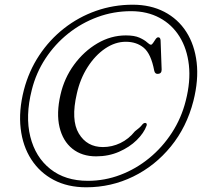

<svg xmlns="http://www.w3.org/2000/svg" viewBox="-20 -762 858 816"><path d="M346.5 34Q268 34 208.5 2.8Q149 -28.5 112.8 -84.8Q76.5 -141 67.8 -216.2Q59 -291.5 81.5 -379.5Q102.5 -460 146.5 -526.5Q190.5 -593 252 -641.2Q313.5 -689.5 388 -715.8Q462.5 -742 544 -742Q620 -742 678.2 -711.8Q736.5 -681.5 771.8 -626.5Q807 -571.5 815.8 -496.8Q824.5 -422 802 -333Q773.5 -222 706.2 -139.5Q639 -57 545.8 -11.5Q452.5 34 346.5 34ZM353.5 6.5Q425 6.5 491.5 -18.8Q558 -44 614 -89.8Q670 -135.5 710.5 -197.8Q751 -260 769.5 -334Q790.5 -416 782.8 -485.5Q775 -555 743 -606.5Q711 -658 658.2 -686.2Q605.5 -714.5 537 -714.5Q462.5 -714.5 394.5 -689.5Q326.5 -664.5 270 -619.5Q213.5 -574.5 173.2 -513.2Q133 -452 115 -379.5Q87 -268.5 108.8 -181.2Q130.5 -94 193.8 -43.8Q257 6.5 353.5 6.5ZM603 -228Q591.5 -196.5 561 -166.5Q530.5 -136.5 486 -117Q441.5 -97.5 388.5 -97.5Q328 -97.5 287.5 -130Q247 -162.5 233 -221.5Q219 -280.5 237 -359Q253 -430 294.8 -487Q336.5 -544 394 -577.8Q451.5 -611.5 515 -611.5Q551.5 -611.5 573 -601.8Q594.5 -592 605.2 -582Q616 -572 621.5 -572Q626 -572 631 -580Q636 -588 641.5 -595.8Q647 -603.5 652.5 -603.5Q661.5 -603.5 662.5 -590.5L667 -466Q667 -449 651.5 -448Q638.5 -447 635.5 -461.5Q622 -533 591.2 -558.8Q560.5 -584.5 514.5 -584.5Q469.5 -584.5 427 -555.8Q384.5 -527 352.5 -477Q320.5 -427 306.5 -364Q280.5 -252 315 -194.5Q349.5 -137 417.5 -137Q456 -137 491.5 -154Q527 -171 553.5 -204Q575 -220 582.8 -230.2Q590.5 -240.5 598 -239.5Q606 -238 603 -228Z"/></svg>

Font: Fraunces 72pt S050 Light
Style: Italic
Weight: 300
Italic angle: -16°
Version: Version 1.000; ttfautohint (v1.8.3)